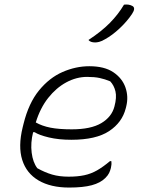

<svg xmlns="http://www.w3.org/2000/svg" viewBox="-20 -834 640 864"><path d="M382 -536Q450 -536 490 -509Q530 -482 544.5 -440.5Q559 -399 548 -355L546 -347Q530 -283 471 -244Q412 -205 301 -205Q244 -205 200 -215.5Q156 -226 136 -239H129Q117 -191 122.5 -147Q128 -103 148 -77Q182 -58 214.5 -48.5Q247 -39 289 -39Q329 -39 359.5 -45.5Q390 -52 417 -67.5Q444 -83 475 -109H481Q482 -100 481.5 -93.5Q481 -87 479 -78Q476 -66 471 -55.5Q466 -45 454 -33Q432 -11 393 -0.5Q354 10 291 10Q208 10 153.5 -22Q99 -54 80 -114.5Q61 -175 82 -261L86 -277Q109 -370 155.5 -427Q202 -484 261.5 -510Q321 -536 382 -536ZM372 -488Q324 -488 278.5 -463.5Q233 -439 197 -393.5Q161 -348 141 -283Q169 -267 207 -259.5Q245 -252 303 -252Q389 -252 436 -280Q483 -308 495 -355Q506 -396 499.5 -423Q493 -450 476 -468Q452 -478 428.5 -483Q405 -488 372 -488ZM538 -813Q560 -816 576 -807Q592 -798 574 -771Q552 -738 518.5 -706.5Q485 -675 452 -657Q436 -648 426 -645.5Q416 -643 408 -643Q387 -643 378 -654Q436 -692 474 -730.5Q512 -769 538 -813Z"/></svg>

Font: Recursive Sn Csl St Lt
Style: Italic
Weight: 300
Italic angle: -15°
Version: Version 1.079;hotconv 1.0.112;makeotfexe 2.5.65598; ttfautoh